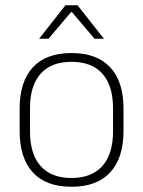

<svg xmlns="http://www.w3.org/2000/svg" viewBox="-20 -701 546 733"><path d="M253 12Q155.5 12 105.2 -43Q55 -98 55 -201V-286.5Q55 -389.5 105.5 -444Q156 -498.5 253 -498.5Q350 -498.5 400.8 -444Q451.5 -389.5 451.5 -286.5V-201Q451.5 -98 400.8 -43Q350 12 253 12ZM253 -21.5Q330 -21.5 370.8 -67.2Q411.5 -113 411.5 -199.5V-288Q411.5 -374 371 -419.5Q330.5 -465 253 -465Q175.5 -465 135 -419.5Q94.5 -374 94.5 -288V-199.5Q94.5 -113 135 -67.2Q175.5 -21.5 253 -21.5ZM130 -554 230 -681H276L376 -554V-553H341L254.5 -655H251.5L165 -553H130Z"/></svg>

Font: Anek Devanagari Medium ExtraLight
Style: Regular
Weight: 250
Version: Version 1.003